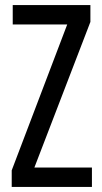

<svg xmlns="http://www.w3.org/2000/svg" viewBox="-20 -734 401 754"><path d="M341 0V-76H115L335 -648V-714H30V-638H244L26 -65V0Z"/></svg>

Font: Noto Sans Ethiopic ExtCond
Style: Regular
Weight: 400
Width: 2
Designer: Monotype Design Team
Foundry: Monotype Imaging Inc.
Version: Version 2.102